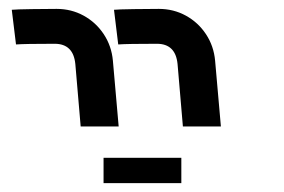

<svg xmlns="http://www.w3.org/2000/svg" viewBox="-20 -629 640 432"><path d="M337.5 -609Q316.5 -609 281.5 -608.5Q246.5 -608 236.5 -607L246 -529Q266.5 -530.5 333 -530.5Q375 -530.5 379.5 -485L391.5 -344.5H477L464 -492.5Q461 -525.5 443.5 -552Q426 -578.5 398.2 -593.8Q370.5 -609 337.5 -609ZM107.5 -609Q86.5 -609 51.5 -608.5Q16.5 -608 6.5 -607L16 -529Q36.5 -530.5 103 -530.5Q145 -530.5 149.5 -485L161.5 -344.5H247L234 -492.5Q231 -525.5 213.5 -552Q196 -578.5 168.2 -593.8Q140.5 -609 107.5 -609ZM213 -274H388V-217H213Z"/></svg>

Font: JuliaMono Medium
Style: Italic
Weight: 500
Italic angle: -9°
Monospace: yes
Designer: cormullion
Foundry: corm
Version: Version 0.054; ttfautohint (v1.8.4)